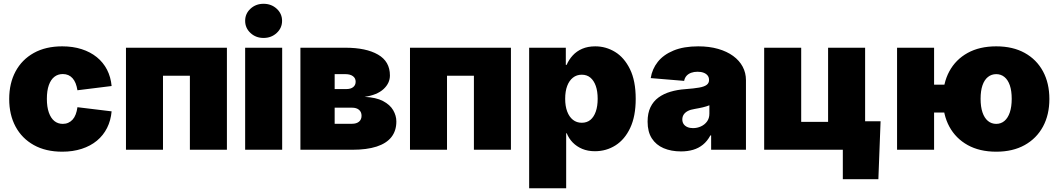

<svg xmlns="http://www.w3.org/2000/svg" viewBox="-20 -794 5613 1018"><path d="M310.1 10.3Q222.2 10.3 159.2 -24.9Q96.2 -60.1 62.5 -122.8Q28.8 -185.5 28.8 -269Q28.8 -352.5 62.5 -415.3Q96.2 -478 159.2 -513.2Q222.2 -548.3 310.1 -548.3Q366.7 -548.3 412.8 -533.4Q459 -518.6 493.2 -491Q527.3 -463.4 547.4 -424.6Q567.4 -385.7 571.8 -337.9L390.6 -315.4Q387.2 -336.4 380.9 -352.3Q374.5 -368.2 364.7 -379.2Q355 -390.1 342 -395.8Q329.1 -401.4 313 -401.4Q287.1 -401.4 268.3 -386.7Q249.5 -372.1 239 -342.8Q228.5 -313.5 228.5 -270Q228.5 -227.1 239 -197.3Q249.5 -167.5 268.3 -152.3Q287.1 -137.2 313 -137.2Q329.1 -137.2 342 -143.1Q355 -148.9 365 -159.9Q375 -170.9 381.3 -187.5Q387.7 -204.1 390.6 -225.6L571.8 -203.6Q567.4 -154.8 547.6 -115.5Q527.8 -76.2 493.9 -48.1Q460 -20 413.3 -4.9Q366.7 10.3 310.1 10.3Z M1183.1 -541V0H986.8V-392.6H844.2V0H647.9V-541Z M1279.8 0V-541H1476.1V0ZM1377.4 -592.8Q1336.4 -592.8 1308.1 -619.1Q1279.8 -645.5 1279.8 -683.6Q1279.8 -721.7 1308.1 -747.8Q1336.4 -773.9 1377.4 -773.9Q1418.5 -773.9 1447 -747.8Q1475.6 -721.7 1475.6 -683.6Q1475.6 -645.5 1447 -619.1Q1418.5 -592.8 1377.4 -592.8Z M1572.8 0V-541H1811Q1920.9 -541 1984.1 -504.6Q2047.4 -468.3 2047.4 -394Q2047.4 -353 2013.7 -321.8Q1980 -290.5 1913.1 -280.3Q1973.6 -277.8 2010.7 -258.3Q2047.9 -238.8 2064.7 -209.7Q2081.5 -180.7 2081.5 -149.9Q2081.5 -100.6 2055.2 -67.1Q2028.8 -33.7 1976.8 -16.8Q1924.8 0 1848.1 0ZM1754.4 -137.7H1846.2Q1870.1 -137.7 1883.5 -148.9Q1897 -160.2 1897 -180.2Q1897 -200.2 1883.5 -211.7Q1870.1 -223.1 1846.2 -223.1H1754.4ZM1754.4 -321.8H1816.9Q1839.8 -321.8 1852.8 -332.3Q1865.7 -342.8 1865.7 -360.8Q1865.7 -379.4 1851.3 -390.1Q1836.9 -400.9 1811 -400.9H1754.4Z M2689 -541V0H2492.7V-392.6H2350.1V0H2153.8V-541Z M2785.6 204.1V-541H2980V-450.2H2984.4Q2996.1 -477.5 3016.6 -500Q3037.1 -522.5 3066.9 -535.4Q3096.7 -548.3 3136.2 -548.3Q3192.4 -548.3 3241 -518.8Q3289.6 -489.3 3320.1 -427.5Q3350.6 -365.7 3350.6 -270Q3350.6 -177.7 3321.5 -116Q3292.5 -54.2 3243.4 -23.2Q3194.3 7.8 3134.3 7.8Q3096.7 7.8 3067.1 -4.6Q3037.6 -17.1 3016.8 -38.3Q2996.1 -59.6 2984.9 -87.4H2981.9V204.1ZM3064.5 -143.1Q3091.8 -143.1 3110.4 -158.4Q3128.9 -173.8 3138.9 -202.4Q3148.9 -231 3148.9 -270Q3148.9 -310.1 3138.9 -338.4Q3128.9 -366.7 3110.4 -382.3Q3091.8 -397.9 3064.5 -397.9Q3037.6 -397.9 3017.8 -382.3Q2998 -366.7 2987.3 -338.4Q2976.6 -310.1 2976.6 -270Q2976.6 -231.4 2987.3 -202.9Q2998 -174.3 3017.8 -158.7Q3037.6 -143.1 3064.5 -143.1Z M3590.8 8.8Q3538.6 8.8 3498.5 -8.3Q3458.5 -25.4 3436 -60.3Q3413.6 -95.2 3413.6 -148.9Q3413.6 -193.8 3428.7 -225.3Q3443.8 -256.8 3471.2 -276.9Q3498.5 -296.9 3534.9 -307.6Q3571.3 -318.4 3613.3 -321.3Q3659.2 -324.7 3686.8 -329.6Q3714.4 -334.5 3726.8 -344Q3739.3 -353.5 3739.3 -368.7V-370.6Q3739.3 -384.3 3731.7 -393.8Q3724.1 -403.3 3710.7 -408.4Q3697.3 -413.6 3678.2 -413.6Q3659.7 -413.6 3644.8 -408.2Q3629.9 -402.8 3620.1 -392.1Q3610.4 -381.3 3607.4 -365.2L3430.2 -379.9Q3437.5 -427.7 3467.5 -465.8Q3497.6 -503.9 3551.3 -526.1Q3605 -548.3 3682.1 -548.3Q3740.2 -548.3 3787.1 -534.9Q3834 -521.5 3867.2 -497.3Q3900.4 -473.1 3917.7 -440.4Q3935.1 -407.7 3935.1 -369.1V0H3750.5V-76.2H3746.6Q3730 -45.4 3707 -26.9Q3684.1 -8.3 3655 0.2Q3626 8.8 3590.8 8.8ZM3654.3 -114.7Q3676.8 -114.7 3696.5 -123.8Q3716.3 -132.8 3728.8 -149.9Q3741.2 -167 3741.2 -191.4V-235.8Q3733.4 -232.9 3724.9 -230Q3716.3 -227.1 3706.3 -224.9Q3696.3 -222.7 3685.8 -220.5Q3675.3 -218.3 3663.1 -216.3Q3640.6 -212.9 3626.2 -205.1Q3611.8 -197.3 3604.7 -186Q3597.7 -174.8 3597.7 -160.6Q3597.7 -146 3605 -135.7Q3612.3 -125.5 3625 -120.1Q3637.7 -114.7 3654.3 -114.7Z M4031.7 0V-541H4228V-147.9H4370.6V-541H4566.9V0ZM4448.7 156.2V0H4401.9V-150.9H4648.9L4637.2 156.2Z M4736.3 0V-541H4932.6V0ZM4874.5 -197.3V-345.2H5025.9V-197.3ZM5262.2 10.3Q5173.8 10.3 5110.6 -24.9Q5047.4 -60.1 5013.4 -122.8Q4979.5 -185.5 4979.5 -269Q4979.5 -353 5013.4 -415.8Q5047.4 -478.5 5110.6 -513.4Q5173.8 -548.3 5262.2 -548.3Q5350.1 -548.3 5413.1 -513.4Q5476.1 -478.5 5510 -415.8Q5543.9 -353 5543.9 -269Q5543.9 -185.5 5510 -122.8Q5476.1 -60.1 5413.1 -24.9Q5350.1 10.3 5262.2 10.3ZM5262.2 -137.2Q5287.1 -137.2 5305.7 -152.8Q5324.2 -168.5 5334.2 -198.2Q5344.2 -228 5344.2 -270Q5344.2 -312.5 5334.2 -341.6Q5324.2 -370.6 5305.7 -385.7Q5287.1 -400.9 5262.2 -400.9Q5236.8 -400.9 5218 -385.7Q5199.2 -370.6 5189.2 -341.6Q5179.2 -312.5 5179.2 -270Q5179.2 -228 5189.2 -198.2Q5199.2 -168.5 5218 -152.8Q5236.8 -137.2 5262.2 -137.2Z"/></svg>

Font: Inter 17pt Black
Style: Regular
Weight: 900
Version: Version 4.001;git-66647c0bb